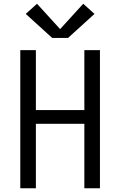

<svg xmlns="http://www.w3.org/2000/svg" viewBox="-20 -1002 640 1022"><path d="M88 0V-735H171V-416H429V-735H512V0H429V-343H171V0ZM258 -800 117 -928 177 -982 300 -847 423 -982 483 -928 342 -800Z"/></svg>

Font: Iosevka SS04 Extended
Style: Regular
Weight: 400
Width: 7
Monospace: yes
Designer: Belleve Invis
Foundry: Belleve Invis
Version: Version 19.0.0; ttfautohint (v1.8.4)